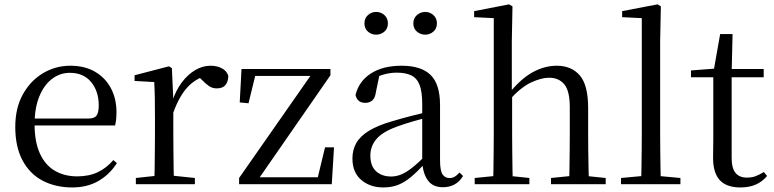

<svg xmlns="http://www.w3.org/2000/svg" viewBox="-20 -825 3468 860"><path d="M303.3 14.6Q229.5 14.6 171.6 -15.4Q113.7 -45.5 81.1 -106.2Q48.4 -167 48.4 -256.8Q48.4 -341.1 82.5 -402.5Q116.6 -463.8 172.8 -497.2Q229 -530.6 294.9 -530.6Q360.2 -530.6 406.4 -503.3Q452.6 -475.9 477.1 -429.2Q501.7 -382.4 501.7 -323.2Q501.7 -286.8 495.4 -262.9H86.6V-294.2H377.3Q403.6 -294.2 413 -308.2Q422.3 -322.1 422.3 -352.3Q422.3 -416.2 388.2 -457.5Q354.2 -498.8 292.6 -498.8Q248.8 -498.8 213 -471.6Q177.1 -444.5 156 -392.8Q134.9 -341.2 134.9 -268.7Q134.9 -188 159.4 -135.9Q183.9 -83.8 226.9 -59.4Q270 -35 325.5 -35Q378.5 -35 417.8 -53.7Q457.2 -72.3 487.7 -108.1L503.6 -94.3Q471 -43.5 421 -14.4Q371 14.6 303.3 14.6Z M588.5 0V-27.8L698.6 -39.6H739.9L852.9 -27.8V0ZM670.9 0Q672.1 -24.4 672.6 -65.3Q673.1 -106.3 673.6 -150.7Q674.1 -195.1 674.1 -228.5V-289.4Q674.1 -341 673.5 -380.9Q672.9 -420.7 670.9 -457.5L582.8 -462.4V-487.9L736.9 -528L749.9 -519.8L756.3 -379V-378V-228.5Q756.3 -195.1 756.8 -150.7Q757.3 -106.3 757.8 -65.3Q758.3 -24.4 759.3 0ZM755.5 -318.6 733.9 -371H751.7Q767.2 -419.5 794.1 -455.5Q821 -491.4 854.4 -511Q887.8 -530.6 923 -530.6Q951.9 -530.6 973.7 -519.1Q995.6 -507.7 1002.6 -485.6Q1002.4 -459.5 990 -444.3Q977.7 -429.1 950.7 -429.1Q932.2 -429.1 917.3 -438.7Q902.5 -448.4 884.8 -466.9L861.8 -488.8L907.3 -487.2Q855 -473 818.4 -432.7Q781.8 -392.5 755.5 -318.6Z M1051 0V-27.8L1383.5 -503.9V-476.3L1375.5 -484.9H1245.9H1098.2L1127.7 -503.9L1093.1 -362.4L1053.8 -366.2L1061.8 -516H1460.1V-487.9L1130.1 -11.8L1135.6 -51.4L1137.1 -31.1H1272.5H1425.3L1399.3 -13.5L1435.9 -165H1476.1L1466.1 0Z M1696.7 14.6Q1637.5 14.6 1598.1 -19.1Q1558.6 -52.8 1558.6 -115.1Q1558.6 -153.9 1575.8 -184.3Q1592.9 -214.6 1632.4 -239Q1671.9 -263.5 1737.9 -282.3Q1779.8 -294.9 1825.8 -306.7Q1871.8 -318.5 1911.8 -327.7V-303.3Q1871.8 -293.3 1830.7 -281.5Q1789.6 -269.7 1755.6 -257Q1692.3 -233.6 1665.6 -201.7Q1638.9 -169.7 1638.9 -128.2Q1638.9 -81.6 1664.5 -58Q1690.2 -34.4 1732.1 -34.4Q1754.6 -34.4 1776.6 -43.3Q1798.6 -52.2 1826.7 -74.2Q1854.7 -96.3 1892.8 -134.4L1901.5 -87.1H1877.9Q1846.7 -53.7 1819.5 -31.1Q1792.2 -8.4 1763.1 3.1Q1734 14.6 1696.7 14.6ZM1963.8 13.6Q1919.1 13.6 1896.8 -16.6Q1874.5 -46.7 1871.2 -99.7V-103.3V-359Q1871.2 -415 1859.1 -445.3Q1846.9 -475.6 1821.7 -487.6Q1796.6 -499.6 1757 -499.6Q1728.3 -499.6 1699.1 -491.4Q1669.9 -483.2 1636.7 -464.7L1680.2 -491.9L1663.8 -412.7Q1660.2 -386 1647.7 -375.2Q1635.1 -364.3 1616.4 -364.3Q1580.2 -364.3 1572.5 -399.7Q1587.4 -461 1641.1 -495.8Q1694.8 -530.6 1779.2 -530.6Q1866.5 -530.6 1908.8 -489.2Q1951 -447.8 1951 -354.6V-107.7Q1951 -60.8 1962.1 -44.2Q1973.1 -27.5 1993.4 -27.5Q2006 -27.5 2016 -33.2Q2026 -38.8 2038.4 -52.1L2054.1 -36.7Q2038.2 -10.7 2015.6 1.4Q1993 13.6 1963.8 13.6ZM1664.5 -669.7Q1643.8 -669.7 1628.1 -683.3Q1612.4 -696.9 1612.4 -720.3Q1612.4 -743.4 1628.1 -757.5Q1643.8 -771.6 1664.5 -771.6Q1686 -771.6 1701.7 -757.5Q1717.5 -743.4 1717.5 -720.3Q1717.5 -696.9 1701.7 -683.3Q1686 -669.7 1664.5 -669.7ZM1885.1 -669.7Q1863.6 -669.7 1847.5 -683.3Q1831.4 -696.9 1831.4 -720.3Q1831.4 -743.4 1847.5 -757.5Q1863.6 -771.6 1885.1 -771.6Q1905.2 -771.6 1921.1 -757.5Q1937 -743.4 1937 -720.3Q1937 -696.9 1921.1 -683.3Q1905.2 -669.7 1885.1 -669.7Z M2106.3 0V-27.8L2215.1 -38.6H2247.7L2351.1 -27.8V0ZM2188.7 0Q2189.7 -24.4 2190.2 -65.3Q2190.7 -106.3 2191.2 -150.7Q2191.7 -195.1 2191.7 -228.5V-743.7L2103.7 -748.1V-775.1L2260.1 -805.5L2275.5 -796.5L2272.5 -641V-411.6L2273.9 -399.2V-228.5Q2273.9 -195.1 2274.4 -150.7Q2274.9 -106.3 2275.5 -65.3Q2276.1 -24.4 2277.1 0ZM2448 0V-27.8L2555.5 -38.6H2587.7L2693 -27.8V0ZM2529 0Q2530.2 -24.4 2530.7 -64.8Q2531.2 -105.3 2531.7 -149.7Q2532.2 -194.1 2532.2 -228.5V-344.3Q2532.2 -418.1 2507.4 -447.5Q2482.7 -476.9 2439.4 -476.9Q2404.3 -476.9 2358 -455.2Q2311.8 -433.5 2257.4 -372.6L2238.4 -407H2260.2Q2312.8 -472.4 2366.1 -501.5Q2419.4 -530.6 2473.5 -530.6Q2539.6 -530.6 2577 -487.3Q2614.4 -443.9 2614.4 -341.1V-228.5Q2614.4 -194.1 2614.9 -149.7Q2615.4 -105.3 2616.3 -64.8Q2617.2 -24.4 2618.2 0Z M2761.6 0V-27.8L2878.5 -38.6H2910.1L3027.7 -27.8V0ZM2851.7 0Q2852.7 -31.5 2853.2 -70.8Q2853.7 -110.1 2854.2 -151.5Q2854.7 -192.9 2854.7 -228.5V-743.7L2766.7 -748.1V-775.1L2925.1 -805.5L2940.1 -796.5L2936.9 -641V-228.5Q2936.9 -192.9 2937.4 -151.5Q2937.9 -110.1 2938.5 -70.8Q2939.1 -31.5 2940.1 0Z M3215.9 -478.9V-516H3400.7V-478.9ZM3296.8 14.6Q3234.2 14.6 3204.1 -18Q3174 -50.7 3174 -117.7Q3174 -142.1 3174.5 -161.1Q3175 -180.1 3175 -207.1V-478.9H3075V-509.4L3195.6 -518.8L3176 -504.4L3205.7 -672.5H3261.3L3257.2 -500.6V-489V-117.5Q3257.2 -71.2 3274.7 -50.3Q3292.2 -29.5 3325.3 -29.5Q3347.5 -29.5 3364.5 -35.9Q3381.4 -42.3 3401.4 -54.4L3415.9 -36.8Q3395.4 -11.8 3366 1.4Q3336.6 14.6 3296.8 14.6Z"/></svg>

Font: Noto Serif KR
Style: Regular
Weight: 200
Designer: Ryoko NISHIZUKA 西塚涼子 (kana & ideographs); Frank Grießhammer (Latin, Greek & Cyrillic); Wenlong ZHANG 张文龙 (bopomofo); San
Foundry: Adobe
Version: Version 2.001;hotconv 1.1.0;makeotfexe 2.6.0